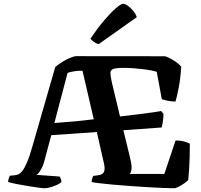

<svg xmlns="http://www.w3.org/2000/svg" viewBox="-20 -1004 1070 1024"><path d="M218 0Q210 0 185.8 -3.2Q161.5 -6.5 130.2 -11.5Q99 -16.5 70.2 -22.2Q41.5 -28 23.5 -33Q23.5 -44 26.8 -53.2Q30 -62.5 33 -67L56 -69Q67 -70 77.2 -74Q87.5 -78 99 -92.2Q110.5 -106.5 124 -137.8Q137.5 -169 153 -224L274.5 -646Q281.5 -653 295.8 -663Q310 -673 327.2 -682.5Q344.5 -692 360.8 -698.2Q377 -704.5 387.5 -704.5L861 -704Q884 -696 908.8 -680.2Q933.5 -664.5 946.5 -648Q942.5 -585 933 -536Q923.5 -487 916 -462.5Q895 -462.5 875 -466.5Q855 -470.5 843 -475L816 -621Q807.5 -624 789.5 -627.8Q771.5 -631.5 747.2 -634.5Q723 -637.5 695 -639.8Q667 -642 638.5 -642Q600.5 -642 584.8 -636.5Q569 -631 569 -615Q569 -599 576 -567L620 -383Q676.5 -389.5 720.8 -394.8Q765 -400 795.5 -404.8Q826 -409.5 839.5 -412L852 -396.5Q851.5 -375 848.2 -353.8Q845 -332.5 841.5 -324L638 -309.5L671.5 -172Q681 -135 681.8 -112.8Q682.5 -90.5 672 -76.5H856.5L916.5 -255Q942 -255 962.5 -249.2Q983 -243.5 992.5 -237.5Q992.5 -205 991.5 -168.5Q990.5 -132 988.5 -99.2Q986.5 -66.5 984 -44Q977.5 -36.5 962.5 -26Q947.5 -15.5 932.2 -7.8Q917 0 908.5 0Q888 0 850.8 -1.5Q813.5 -3 767.5 -5.8Q721.5 -8.5 673.8 -12Q626 -15.5 583.2 -19.2Q540.5 -23 510.2 -26.8Q480 -30.5 469 -33Q469 -44 472 -52.8Q475 -61.5 478 -66L495 -68Q514 -69.5 524.5 -76Q535 -82.5 537.2 -97.2Q539.5 -112 533.5 -136.5L496.5 -300L253.5 -283L214.5 -138Q210 -122 202.5 -107.5Q195 -93 187.5 -83.2Q180 -73.5 174.5 -71.5L297.5 -62.5Q301 -58.5 304.2 -50.5Q307.5 -42.5 307.5 -33Q299.5 -25 282.2 -17.2Q265 -9.5 247 -4.8Q229 0 218 0ZM270 -348Q300 -350.5 326.8 -352.5Q353.5 -354.5 378.5 -356.8Q403.5 -359 428.5 -361.8Q453.5 -364.5 480 -368L420 -626.5Q400 -627.5 380 -624.5Q360 -621.5 340.5 -615.5ZM506 -768.5Q491.5 -772.5 479.5 -781.5Q467.5 -790.5 462 -797.5Q499.5 -853 535 -894.8Q570.5 -936.5 598 -960.2Q625.5 -984 637.5 -984Q647 -984 661.8 -973.5Q676.5 -963 690.2 -946.5Q704 -930 709.5 -912.5Z"/></svg>

Font: Texturina Medium
Style: Regular
Weight: 500
Designer: Guillermo Torres Carreño
Foundry: Omnibus-Type
Version: Version 1.003